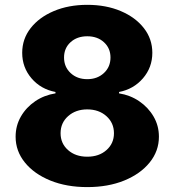

<svg xmlns="http://www.w3.org/2000/svg" viewBox="-20 -757 715 787"><path d="M337.7 9.9Q252.8 9.9 186.4 -17Q120 -44 82 -90.9Q44 -137.8 44 -196.7Q44 -241.8 65.7 -279.5Q87.4 -317.1 124.5 -342.2Q161.6 -367.2 207.4 -374.3V-380Q147.4 -391.3 109.2 -435.9Q71 -480.5 71 -540.5Q71 -597.3 105.6 -641.7Q140.3 -686.1 200.6 -711.6Q261 -737.2 337.7 -737.2Q414.8 -737.2 475 -711.6Q535.2 -686.1 569.8 -641.7Q604.4 -597.3 604.4 -540.5Q604.4 -480.5 565.9 -435.9Q527.3 -391.3 468 -380V-374.3Q513.5 -367.2 550.4 -342.2Q587.4 -317.1 609.4 -279.5Q631.4 -241.8 631.4 -196.7Q631.4 -137.8 593.4 -90.9Q555.4 -44 489.2 -17Q422.9 9.9 337.7 9.9ZM337.7 -114.7Q386 -114.7 416.5 -141.9Q447.1 -169 447.1 -210.9Q447.1 -253.2 416.2 -280.9Q385.3 -308.6 337.7 -308.6Q290.5 -308.6 259.4 -281.1Q228.3 -253.6 228.3 -210.9Q228.3 -169 258.9 -141.9Q289.4 -114.7 337.7 -114.7ZM337.7 -432.5Q378.9 -432.5 405.9 -457.6Q432.9 -482.6 432.9 -521.3Q432.9 -559.3 406.2 -583.8Q379.6 -608.3 337.7 -608.3Q295.8 -608.3 269.2 -584Q242.5 -559.7 242.5 -521.3Q242.5 -482.6 269.4 -457.6Q296.2 -432.5 337.7 -432.5Z"/></svg>

Font: Inter UI Extra Bold
Style: Regular
Weight: 800
Designer: Rasmus Andersson
Foundry: rsms
Version: 3.2;8d6f07862